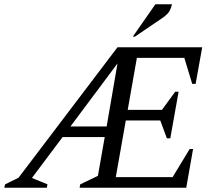

<svg xmlns="http://www.w3.org/2000/svg" viewBox="-35 -882 1005 902"><path d="M-15 0 -11 -16 52 -47 517 -660H915L884 -488H868L831 -610H608L565 -366H726L788 -451H804L765 -232H749L718 -316H556L509 -50H776L856 -182H872L840 0H339L342 -16L425 -56L457 -238H259L115 -46L188 -16L185 0ZM296 -288H466L517 -584ZM589 -710 695 -862H773Q770 -847 762 -831.5Q754 -816 730 -799L599 -710Z"/></svg>

Font: Spectral
Style: Italic
Weight: 400
Italic angle: -10°
Designer: Jean-Baptiste Levee
Foundry: Production Type
Version: Version 2.001